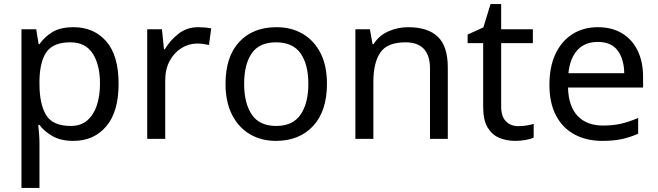

<svg xmlns="http://www.w3.org/2000/svg" viewBox="-20 -679 3216 939"><path d="M340 -546Q439 -546 499.5 -477Q560 -408 560 -269Q560 -132 499.5 -61Q439 10 339 10Q277 10 236.5 -13.5Q196 -37 173 -68H167Q169 -51 171 -25Q173 1 173 20V240H85V-536H157L169 -463H173Q197 -498 236 -522Q275 -546 340 -546ZM324 -472Q242 -472 208.5 -426Q175 -380 173 -286V-269Q173 -170 205.5 -116.5Q238 -63 326 -63Q375 -63 406.5 -90Q438 -117 453.5 -163.5Q469 -210 469 -270Q469 -362 433.5 -417Q398 -472 324 -472Z M950 -546Q965 -546 982.5 -544.5Q1000 -543 1013 -540L1002 -459Q989 -462 973.5 -464Q958 -466 944 -466Q903 -466 867 -443.5Q831 -421 809.5 -380.5Q788 -340 788 -286V0H700V-536H772L782 -438H786Q812 -482 853 -514Q894 -546 950 -546Z M1579 -269Q1579 -136 1511.5 -63Q1444 10 1329 10Q1258 10 1202.5 -22.5Q1147 -55 1115 -117.5Q1083 -180 1083 -269Q1083 -402 1150 -474Q1217 -546 1332 -546Q1405 -546 1460.5 -513.5Q1516 -481 1547.5 -419.5Q1579 -358 1579 -269ZM1174 -269Q1174 -174 1211.5 -118.5Q1249 -63 1331 -63Q1412 -63 1450 -118.5Q1488 -174 1488 -269Q1488 -364 1450 -418Q1412 -472 1330 -472Q1248 -472 1211 -418Q1174 -364 1174 -269Z M1976 -546Q2072 -546 2121 -499.5Q2170 -453 2170 -349V0H2083V-343Q2083 -472 1963 -472Q1874 -472 1840 -422Q1806 -372 1806 -278V0H1718V-536H1789L1802 -463H1807Q1833 -505 1879 -525.5Q1925 -546 1976 -546Z M2515 -62Q2535 -62 2556 -65.5Q2577 -69 2590 -73V-6Q2576 1 2550 5.5Q2524 10 2500 10Q2458 10 2422.5 -4.5Q2387 -19 2365 -55Q2343 -91 2343 -156V-468H2267V-510L2344 -545L2379 -659H2431V-536H2586V-468H2431V-158Q2431 -109 2454.5 -85.5Q2478 -62 2515 -62Z M2904 -546Q2973 -546 3022.5 -516Q3072 -486 3098.5 -431.5Q3125 -377 3125 -304V-251H2758Q2760 -160 2804.5 -112.5Q2849 -65 2929 -65Q2980 -65 3019.5 -74.5Q3059 -84 3101 -102V-25Q3060 -7 3020 1.5Q2980 10 2925 10Q2849 10 2790.5 -21Q2732 -52 2699.5 -113.5Q2667 -175 2667 -264Q2667 -352 2696.5 -415Q2726 -478 2779.5 -512Q2833 -546 2904 -546ZM2903 -474Q2840 -474 2803.5 -433.5Q2767 -393 2760 -321H3033Q3032 -389 3001 -431.5Q2970 -474 2903 -474Z"/></svg>

Font: Noto Sans Yi
Style: Regular
Weight: 400
Designer: Monotype Design Team
Foundry: Monotype Imaging Inc.
Version: Version 2.002; ttfautohint (v1.8.4.7-5d5b)